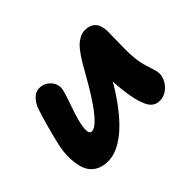

<svg xmlns="http://www.w3.org/2000/svg" viewBox="-112 -706 923 923"><g transform="rotate(-45 350.0 -244.0)"><path d="M169.9 19Q128.4 19 100.6 0.5Q72.8 -18.1 61.8 -49.3Q50.8 -80.6 49.3 -121.3Q47.9 -162.1 58.1 -207Q66.4 -245.1 82.5 -303.5Q98.6 -361.8 108.9 -392.1Q121.1 -427.7 141.1 -446.3Q161.1 -464.8 183.1 -464.8Q218.8 -464.8 241.9 -438.5Q265.1 -412.1 257.8 -376Q254.9 -360.8 236.1 -307.6Q217.3 -254.4 210 -227.1Q186.5 -138.2 215.8 -138.2Q260.3 -138.2 356 -297.9Q366.7 -315.4 385 -347.9Q403.3 -380.4 413.6 -398.2Q423.8 -416 440.4 -439.9Q457 -463.9 470 -476.1Q482.9 -488.3 500.2 -497.6Q517.6 -506.8 535.2 -506.8Q606.4 -506.8 609.9 -428.2Q609.9 -414.6 608.9 -375.5Q607.9 -336.4 607.9 -304.2Q607.9 -272 609.9 -252Q612.3 -215.3 622.3 -182.9Q632.3 -150.4 638.7 -129.4Q645 -108.4 641.1 -89.8Q634.3 -57.6 608.6 -34.4Q583 -11.2 549.8 -11.2Q529.3 -11.2 513.9 -22.5Q498.5 -33.7 488.8 -56.6Q479 -79.6 472.9 -105.7Q466.8 -131.8 461.9 -169.9Q457.5 -204.6 456.1 -236.8Q452.1 -229.5 444.6 -217.3Q437 -205.1 434.1 -200.2Q365.7 -92.3 298.1 -36.6Q230.5 19 169.9 19Z"/></g></svg>

Font: Shantell Sans Irregular
Style: Bold Italic
Weight: 700
Italic angle: -11.31°
Designer: Stephen Nixon, Anya Danilova, Shantell Martin
Foundry: Arrow Type
Version: Version 1.006;[9816181b4]